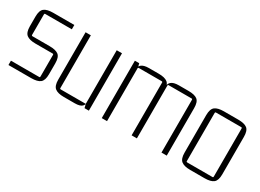

<svg xmlns="http://www.w3.org/2000/svg" viewBox="-27 -955 1920 1420"><g transform="rotate(30 932.5 -245.0)"><path d="M235 5H41V-32H282Q289 -32 289 -39V-225Q289 -232 282 -232H135Q83 -232 59 -251Q35 -270 35 -322V-405Q35 -458 59 -476.5Q83 -495 135 -495H315V-458H88Q81 -458 81 -451V-275Q81 -268 88 -268H235Q288 -268 311.5 -249.5Q335 -231 335 -178V-85Q335 -33 311.5 -14Q288 5 235 5Z M607 5H514Q462 5 438 -14Q414 -33 414 -85V-490H459V-39Q459 -32 466 -32H680V-490H725V0H688L680 -32L687 -75Q687 -30 669.5 -12.5Q652 5 607 5Z M953 -495H1035Q1088 -495 1111.5 -476.5Q1135 -458 1135 -405V0H1090V-451Q1090 -458 1083 -458H887Q880 -458 880 -451V0H835V-490H872L880 -458L868 -415Q868 -460 888 -477.5Q908 -495 953 -495ZM1208 -495H1290Q1343 -495 1366.5 -476.5Q1390 -458 1390 -405V0H1345V-451Q1345 -458 1338 -458H1142Q1135 -458 1135 -451V-405L1123 -415Q1123 -460 1143 -477.5Q1163 -495 1208 -495Z M1762 -458H1546Q1539 -458 1539 -451V-39Q1539 -32 1546 -32H1762Q1769 -32 1769 -39V-451Q1769 -458 1762 -458ZM1493 -85V-405Q1493 -458 1517 -476.5Q1541 -495 1593 -495H1715Q1768 -495 1791.5 -476.5Q1815 -458 1815 -405V-85Q1815 -33 1791.5 -14Q1768 5 1715 5H1593Q1541 5 1517 -14Q1493 -33 1493 -85Z"/></g></svg>

Font: Gemunu Libre ExtraLight ExtraLight
Style: Regular
Weight: 250
Version: Version 1.100